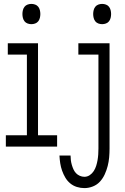

<svg xmlns="http://www.w3.org/2000/svg" viewBox="-20 -752 640 985"><path d="M141 -628Q131 -628 121.5 -631.5Q112 -635 106 -642.5Q100 -650 97.5 -660Q95 -670 95 -680Q95 -690 97.5 -700Q100 -710 106 -717.5Q112 -725 121.5 -728.5Q131 -732 141 -732Q151 -732 160.5 -728.5Q170 -725 176 -717.5Q182 -710 184.5 -700Q187 -690 187 -680Q187 -670 184.5 -660Q182 -650 176 -642.5Q170 -635 160.5 -631.5Q151 -628 141 -628ZM10 0V-58H118V-472H20V-530H175V-58H273V0ZM504 -628Q494 -628 484.5 -631.5Q475 -635 469 -642.5Q463 -650 460.5 -660Q458 -670 458 -680Q458 -690 460.5 -700Q463 -710 469 -717.5Q475 -725 484.5 -728.5Q494 -732 504 -732Q514 -732 523.5 -728.5Q533 -725 539 -717.5Q545 -710 547.5 -700Q550 -690 550 -680Q550 -670 547.5 -660Q545 -650 539 -642.5Q533 -635 523.5 -631.5Q514 -628 504 -628ZM413 213Q393 213 374 207Q355 201 340 188.5Q325 176 315 159Q305 142 298.5 123.5Q292 105 289 85.5Q286 66 285 46H342Q342 58 343.5 70Q345 82 348.5 94Q352 106 357 117Q362 128 370 136.5Q378 145 389.5 150Q401 155 413 155Q428 155 440.5 146.5Q453 138 461 125.5Q469 113 473.5 98.5Q478 84 480.5 69.5Q483 55 484 40Q485 25 485 10V-472H382V-530H542V10Q542 33 540 55.5Q538 78 532.5 99.5Q527 121 517.5 142Q508 163 493 179.5Q478 196 456.5 204.5Q435 213 413 213Z"/></svg>

Font: Iosevka Slab Light Extended
Style: Regular
Weight: 300
Width: 7
Monospace: yes
Designer: Belleve Invis
Foundry: Belleve Invis
Version: Version 11.1.0; ttfautohint (v1.8.3)